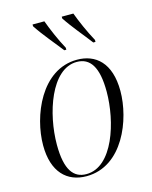

<svg xmlns="http://www.w3.org/2000/svg" viewBox="-116 -842 734 928"><g transform="rotate(-15 250.5 -378.0)"><path d="M254 -606H264V-616C238 -663 212 -725 197 -766H138V-757C173 -704 216 -655 254 -606ZM399 -606H410V-616C384 -663 357 -725 342 -766H284V-757C319 -704 362 -655 399 -606ZM201 10C383 10 465 -204 465 -346C465 -488 393 -546 301 -546C121 -546 36 -333 36 -188C36 -54 104 10 201 10ZM203 0C140 0 101 -46 101 -174C101 -328 168 -536 297 -536C364 -536 400 -483 400 -360C400 -211 336 0 203 0Z"/></g></svg>

Font: Noto Serif Display SemiCondensed Light
Style: Italic
Weight: 300
Width: 4
Italic angle: -12°
Designer: Monotype Design Team
Foundry: Monotype Imaging Inc.
Version: Version 2.009